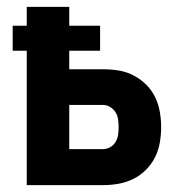

<svg xmlns="http://www.w3.org/2000/svg" viewBox="-20 -540 540 560"><path d="M58 0V-392H17V-465H58V-520H182V-465H272V-392H182V-338H280Q303 -338 325.5 -334.5Q348 -331 368.5 -320.5Q389 -310 405.5 -294Q422 -278 432 -257.5Q442 -237 446 -214.5Q450 -192 450 -169Q450 -146 446 -123.5Q442 -101 432 -81Q422 -61 405.5 -44.5Q389 -28 368.5 -18Q348 -8 325.5 -4Q303 0 280 0ZM280 -105Q291 -105 301 -110.5Q311 -116 317 -126Q323 -136 324.5 -147Q326 -158 326 -169Q326 -180 324.5 -191.5Q323 -203 317 -212.5Q311 -222 301 -228Q291 -234 280 -234H182V-105Z"/></svg>

Font: Iosevka SS18 Extrabold
Style: Regular
Weight: 800
Monospace: yes
Designer: Belleve Invis
Foundry: Belleve Invis
Version: Version 25.1.1; ttfautohint (v1.8.4)